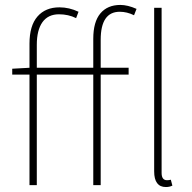

<svg xmlns="http://www.w3.org/2000/svg" viewBox="-20 -754 782 782"><path d="M655.8 7.8Q607.9 7.8 607.9 -56.2V-722.2H638.2V-49.8Q638.2 -20 660.2 -20Q668 -20 675.8 -22L682.1 2Q670.4 7.8 655.8 7.8ZM359.9 0V-450.2H129.9V0H100.1V-450.2H29.8V-474.1L100.1 -478V-576.2Q100.1 -649.4 132.6 -686.8Q165 -724.1 222.2 -724.1Q261.7 -724.1 299.8 -706.1L290 -680.2Q258.3 -695.8 220.2 -695.8Q175.8 -695.8 152.8 -663.6Q129.9 -631.3 129.9 -571.8V-478H359.9V-596.2Q359.9 -665 388.9 -699.5Q418 -733.9 470.2 -733.9Q500 -733.9 536.1 -717.8L525.9 -691.9Q497.1 -706.1 467.8 -706.1Q390.1 -706.1 390.1 -591.8V-478H503.9V-450.2H390.1V0Z"/></svg>

Font: Source Sans 3 ExtraLight
Style: Regular
Weight: 200
Designer: Paul D. Hunt
Foundry: Adobe
Version: Version 3.052;hotconv 1.1.0;makeotfexe 2.6.0